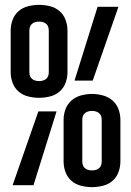

<svg xmlns="http://www.w3.org/2000/svg" viewBox="-20 -763 540 791"><path d="M141 -360Q119 -360 96.5 -365.5Q74 -371 57 -385.5Q40 -400 32 -421.5Q24 -443 24 -465V-638Q24 -660 32 -681.5Q40 -703 57 -717.5Q74 -732 96.5 -737.5Q119 -743 141 -743Q163 -743 185.5 -737.5Q208 -732 225 -717.5Q242 -703 250 -681.5Q258 -660 258 -638V-465Q258 -443 250 -421.5Q242 -400 225 -385.5Q208 -371 185.5 -365.5Q163 -360 141 -360ZM287 -431 382 -735H468L362 -431ZM141 -429Q149 -429 156.5 -431Q164 -433 170 -438Q176 -443 178.5 -450Q181 -457 181 -465V-638Q181 -645 178.5 -652.5Q176 -660 170 -665Q164 -670 156.5 -672Q149 -674 141 -674Q133 -674 125.5 -672Q118 -670 112 -665Q106 -660 103.5 -652.5Q101 -645 101 -638V-465Q101 -457 103.5 -450Q106 -443 112 -438Q118 -433 125.5 -431Q133 -429 141 -429ZM359 8Q337 8 314.5 2.5Q292 -3 275 -17.5Q258 -32 250 -53.5Q242 -75 242 -98V-270Q242 -292 250 -313.5Q258 -335 275 -349.5Q292 -364 314.5 -370Q337 -376 359 -376Q381 -376 403.5 -370Q426 -364 443 -349.5Q460 -335 468 -313.5Q476 -292 476 -270V-98Q476 -75 468 -53.5Q460 -32 443 -17.5Q426 -3 403.5 2.5Q381 8 359 8ZM359 -61Q367 -61 374.5 -63Q382 -65 388 -70Q394 -75 396.5 -82.5Q399 -90 399 -98V-270Q399 -278 396.5 -285Q394 -292 388 -297Q382 -302 374.5 -304Q367 -306 359 -306Q351 -306 343.5 -304Q336 -302 330 -297Q324 -292 321.5 -285Q319 -278 319 -270V-98Q319 -90 321.5 -82.5Q324 -75 330 -70Q336 -65 343.5 -63Q351 -61 359 -61ZM32 0 138 -304H213L118 0Z"/></svg>

Font: Iosevka www.saffi
Style: Regular
Weight: 400
Monospace: yes
Designer: Belleve Invis
Foundry: Belleve Invis
Version: Version 22.0.2; ttfautohint (v1.8.3)